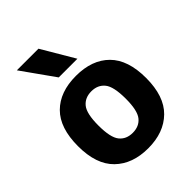

<svg xmlns="http://www.w3.org/2000/svg" viewBox="-229 -929 1061 1061"><g transform="rotate(-45 301.0 -399.0)"><path d="M301 10.5Q178.5 10.5 106.5 -59.8Q34.5 -130 34.5 -272Q34.5 -415 105 -485.2Q175.5 -555.5 301 -555.5Q426.5 -555.5 497 -485Q567.5 -414.5 567.5 -273Q567.5 -130.5 495.5 -60Q423.5 10.5 301 10.5ZM301 -110.5Q351.5 -110.5 379.2 -144.8Q407 -179 407 -271.5Q407 -366 379 -400.5Q351 -435 301 -435Q251 -435 223 -400.8Q195 -366.5 195 -273.5Q195 -179.5 222.8 -145Q250.5 -110.5 301 -110.5ZM228 -616.5 92 -808H261L374 -616.5Z"/></g></svg>

Font: Encode Sans
Style: Bold
Weight: 700
Designer: Multiple Designers
Foundry: Impallari Type
Version: Version 3.002; ttfautohint (v1.8.3) -l 8 -r 50 -G 200 -x 14 